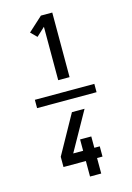

<svg xmlns="http://www.w3.org/2000/svg" viewBox="-147 -920 795 1160"><g transform="rotate(-15 250.0 -340.0)"><path d="M231 -444V-778L178 -729L141 -766L231 -848H302V-444ZM436 -314H64V-366H436ZM266 168V71H126V7L261 -236H340L204 7H266V-64H336V7H370V71H336V168Z"/></g></svg>

Font: Iosevka MaddieWtf
Style: Regular
Weight: 400
Monospace: yes
Designer: Belleve Invis
Foundry: Belleve Invis
Version: Version 31.3.0; ttfautohint (v1.8.3)